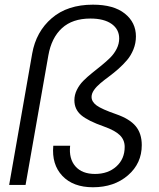

<svg xmlns="http://www.w3.org/2000/svg" viewBox="-20 -788 678 818"><path d="M19 0 117.2 -560.1Q133.8 -653.3 200.7 -710.7Q267.6 -768.1 376 -768.1Q464.4 -768.1 511.7 -730.2Q559.1 -692.4 559.1 -632.8Q559.1 -604 548.6 -577.9Q538.1 -551.8 521.5 -532.2Q504.9 -512.7 484.9 -494.9Q464.8 -477.1 444.6 -462.2Q424.3 -447.3 407.7 -433.3Q391.1 -419.4 380.6 -404.5Q370.1 -389.6 370.1 -375Q370.1 -354.5 391.8 -338.6Q413.6 -322.8 474.1 -301.8Q532.2 -281.7 558.1 -250.5Q584 -219.2 584 -169.9Q584 -91.8 525.1 -41Q466.3 9.8 376 9.8Q291.5 9.8 245.6 -38.8Q199.7 -87.4 207 -167H278.8Q272.9 -111.8 301.3 -79.3Q329.6 -46.9 384.8 -46.9Q440.4 -46.9 475.8 -78.9Q511.2 -110.8 511.2 -162.1Q511.2 -191.9 490.5 -212.2Q469.7 -232.4 422.9 -249Q354.5 -272.9 325.7 -297.6Q296.9 -322.3 296.9 -360.8Q296.9 -383.8 307.4 -405Q317.9 -426.3 334.7 -443.4Q351.6 -460.4 372.1 -476.8Q392.6 -493.2 412.8 -509.5Q433.1 -525.9 450 -542.7Q466.8 -559.6 477.3 -580.6Q487.8 -601.6 487.8 -624Q487.8 -663.1 455.6 -686Q423.3 -709 365.2 -709Q288.6 -709 243.9 -668Q199.2 -627 186 -551.8L88.9 0Z"/></svg>

Font: SVN-Poppins Light
Style: Italic
Weight: 300
Italic angle: -10°
Designer: Ninad Kale (Devanagari), Jonny Pinhorn (Latin)
Foundry: Indian Type Foundry
Version: Version 3.002 2017